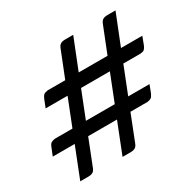

<svg xmlns="http://www.w3.org/2000/svg" viewBox="-154 -832 1053 1038"><g transform="rotate(-30 373.0 -312.5)"><path d="M425 -665 349 -474H529L595 -640Q600 -650 604 -654Q615 -665 638 -665H689L613 -474H746L728 -426Q718 -402 706 -398Q700 -397 689 -395H582L516 -228H649L631 -181Q623 -163 615 -157.5Q607 -152 592 -150H485L420 15Q415 25 411 29Q400 40 377 40H326L401 -150H221L156 15Q151 25 147 29Q136 40 113 40H62L137 -150H0L19 -197Q26 -215 34.5 -220.5Q43 -226 58 -228H168L234 -395H97L116 -443Q126 -467 138 -470Q144 -472 155 -474H265L331 -640Q336 -650 340 -654Q351 -665 374 -665ZM318 -395 252 -228H432L498 -395Z"/></g></svg>

Font: Myanmar Thuriya
Style: Regular
Weight: 400
Designer: Danh Hong
Foundry: Google Inc.
Version: Version 2.00 November 23, 2015